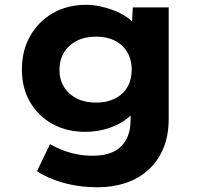

<svg xmlns="http://www.w3.org/2000/svg" viewBox="-20 -562 852 812"><path d="M393.2 230Q314 230 246.4 210.6Q178.8 191.1 136.5 161.8L191.3 47.7Q213.4 60.1 240.7 71.2Q268 82.4 301 89.5Q333.9 96.7 372.5 96.7Q423.9 96.7 459.3 79.8Q494.7 63 513.6 28.6Q532.4 -5.8 532.4 -56.1V-129L562.9 -123.8Q555.2 -92 523 -65Q490.8 -37.9 442.9 -21.1Q394.9 -4.4 340.8 -4.4Q262.1 -4.4 201.9 -37.8Q141.7 -71.3 107.1 -130.5Q72.6 -189.7 72.6 -268.2Q72.6 -348.3 107.6 -409.8Q142.7 -471.3 203.8 -506.5Q264.9 -541.7 344.6 -541.7Q371.6 -541.7 401.6 -535.6Q431.5 -529.5 459.9 -518.7Q488.4 -507.9 511.8 -492.5Q535.2 -477.1 550.4 -458.6Q565.6 -440.1 568.2 -419.2L535.3 -410.6L541.6 -530.7H693.4V-59.5Q693.4 11.8 670.8 65.6Q648.1 119.4 607.8 156.1Q567.5 192.9 512.4 211.4Q457.2 230 393.2 230ZM386.8 -128.1Q432.4 -128.1 466.5 -145.3Q500.5 -162.6 518.7 -193.7Q537 -224.8 537 -267Q537 -309.3 518.5 -340.9Q500.1 -372.5 466.2 -389.7Q432.4 -407 386.8 -407Q339.5 -407 305 -389.5Q270.5 -372 251 -340.4Q231.5 -308.8 231.5 -267Q231.5 -225.2 251 -193.9Q270.5 -162.6 305 -145.3Q339.5 -128.1 386.8 -128.1Z"/></svg>

Font: Lexend Exa
Style: Regular
Weight: 400
Designer: Bonnie Shaver-Troup, Thomas Jockin
Foundry: Lexend
Version: Version 1.007